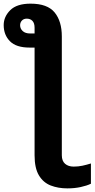

<svg xmlns="http://www.w3.org/2000/svg" viewBox="-28 -790 517 1050"><path d="M139.2 -770Q231.4 -770 270.8 -721.9Q310.1 -673.8 310.1 -590.8V59.1Q310.1 90.3 327.9 105.7Q345.7 121.1 375 121.1Q399.9 121.1 422.9 116.2Q445.8 111.3 469.2 104V214.8Q446.8 225.6 413.3 232.9Q379.9 240.2 340.8 240.2Q290 240.2 249.3 224.4Q208.5 208.5 184.8 168.9Q161.1 129.4 161.1 59.1V-529.8H133.8Q60.5 -529.8 26.4 -564.5Q-7.8 -599.1 -7.8 -652.8Q-7.8 -698.7 28.1 -734.4Q64 -770 139.2 -770ZM118.2 -688Q101.6 -688 91.8 -677.5Q82 -667 82 -651.9Q82 -633.3 96.2 -620.1Q110.4 -606.9 137.2 -606.9H161.1V-638.2Q161.1 -663.6 149.4 -675.8Q137.7 -688 118.2 -688Z"/></svg>

Font: Open Sans
Style: Bold
Weight: 700
Designer: Monotype Design Team
Foundry: Monotype Imaging Inc.
Version: Version 3.000; ttfautohint (v1.8.4)